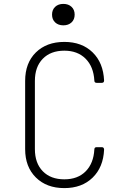

<svg xmlns="http://www.w3.org/2000/svg" viewBox="-20 -955 640 985"><path d="M310 10Q219 10 164 -44.5Q109 -99 109 -190V-540Q109 -632 164 -686Q219 -740 310 -740Q400 -740 455 -686.5Q510 -633 514 -542Q514 -530 502 -530H476Q464 -530 464 -542Q460 -613 419 -654Q378 -695 310 -695Q240 -695 199.5 -653.5Q159 -612 159 -540V-190Q159 -118 199.5 -76.5Q240 -35 310 -35Q379 -35 419.5 -76Q460 -117 464 -188Q464 -200 476 -200H502Q514 -200 514 -187Q510 -97 455 -43.5Q400 10 310 10ZM305 -825Q279 -825 263 -840Q247 -855 247 -880Q247 -905 263 -920Q279 -935 305 -935Q331 -935 347 -920Q363 -905 363 -880Q363 -855 347 -840Q331 -825 305 -825Z"/></svg>

Font: Pitagon Sans Mono Thin
Style: Regular
Weight: 100
Monospace: yes
Designer: Travis Tran
Foundry: Pitagon
Version: Version 1.001; ttfautohint (v1.8.4.7-5d5b);gftools[0.9.26]